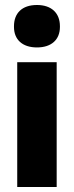

<svg xmlns="http://www.w3.org/2000/svg" viewBox="-20 -749 296 769"><path d="M49 -500V0H207V-500ZM36 -641C36 -591 69 -559 128 -559C187 -559 220 -591 220 -641V-644C220 -697 186 -729 128 -729C68 -729 36 -696 36 -644Z"/></svg>

Font: LT Wave Alt Black
Style: Regular
Weight: 900
Designer: Daniel Lyons
Version: Version 2.5 (Glyphs App)